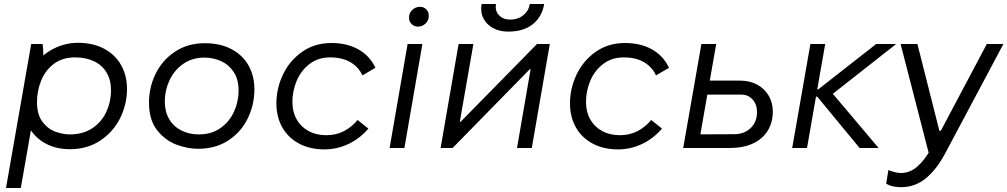

<svg xmlns="http://www.w3.org/2000/svg" viewBox="-20 -740 5037 960"><path d="M136 -520H193Q196 -504 196.5 -470.5Q197 -437 194 -416L128 -102H137L84 200H10ZM96 -221Q96 -318 135.5 -387Q175 -456 237.5 -491Q300 -526 370 -526Q444 -526 499.5 -497Q555 -468 585 -415.5Q615 -363 615 -295Q615 -219 581 -150Q547 -81 482 -37.5Q417 6 330 6Q260 6 207 -23Q154 -52 125 -104Q96 -156 96 -221ZM535 -289Q535 -340 513 -377Q491 -414 450.5 -433.5Q410 -453 355 -453Q292 -453 249 -420.5Q206 -388 185.5 -336.5Q165 -285 165 -230Q165 -166 193 -130Q221 -94 258.5 -81Q296 -68 329 -68Q396 -68 442.5 -99.5Q489 -131 512 -181.5Q535 -232 535 -289Z M725 -227Q725 -304 758.5 -372Q792 -440 855.5 -482Q919 -524 1004 -524Q1081 -524 1137 -494.5Q1193 -465 1222.5 -413Q1252 -361 1252 -293Q1252 -217 1219 -148.5Q1186 -80 1122 -38Q1058 4 970 4Q919 4 863 -16.5Q807 -37 766 -88.5Q725 -140 725 -227ZM1173 -287Q1173 -343 1148.5 -380Q1124 -417 1085 -434.5Q1046 -452 1003 -452Q941 -452 896 -420.5Q851 -389 827.5 -338.5Q804 -288 804 -233Q804 -183 825 -146Q846 -109 885 -88.5Q924 -68 975 -68Q1037 -68 1082 -99.5Q1127 -131 1150 -181.5Q1173 -232 1173 -287Z M1362 -223Q1362 -299 1395.5 -368.5Q1429 -438 1491.5 -481.5Q1554 -525 1637 -525Q1715 -525 1772 -493Q1829 -461 1857 -401L1792 -363Q1773 -405 1732 -429Q1691 -453 1631 -453Q1570 -453 1527 -419.5Q1484 -386 1463 -335Q1442 -284 1442 -230Q1442 -181 1463 -143.5Q1484 -106 1522.5 -85Q1561 -64 1611 -64Q1661 -64 1700 -84.5Q1739 -105 1768 -140L1822 -97Q1778 -46 1721 -19.5Q1664 7 1602 7Q1530 7 1475.5 -22Q1421 -51 1391.5 -103Q1362 -155 1362 -223Z M2018 -520H2092L2002 0H1928ZM2025 -651.6Q2025 -675 2041.5 -690.5Q2058 -706 2080 -706Q2099 -706 2111.5 -693Q2124 -680 2124 -661.3Q2124 -638 2108 -622.5Q2092 -607 2070 -607Q2051 -607 2038 -619.9Q2025 -632.8 2025 -651.6Z M2273 -520H2347L2279 -131H2283L2665 -520H2729L2639 0H2565L2633 -394H2629L2243 0H2183ZM2388 -720H2460Q2454 -686 2475 -664Q2496 -642 2531 -642Q2569 -642 2596 -663.5Q2623 -685 2629 -720H2701Q2690 -656 2644 -619Q2598 -582 2521 -582Q2478 -582 2445.5 -599.5Q2413 -617 2397 -648.5Q2381 -680 2388 -720Z M2830 -223Q2830 -299 2863.5 -368.5Q2897 -438 2959.5 -481.5Q3022 -525 3105 -525Q3183 -525 3240 -493Q3297 -461 3325 -401L3260 -363Q3241 -405 3200 -429Q3159 -453 3099 -453Q3038 -453 2995 -419.5Q2952 -386 2931 -335Q2910 -284 2910 -230Q2910 -181 2931 -143.5Q2952 -106 2990.5 -85Q3029 -64 3079 -64Q3129 -64 3168 -84.5Q3207 -105 3236 -140L3290 -97Q3246 -46 3189 -19.5Q3132 7 3070 7Q2998 7 2943.5 -22Q2889 -51 2859.5 -103Q2830 -155 2830 -223Z M3447 -68 3651 -69Q3700 -69 3732.5 -99Q3765 -129 3765 -180Q3765 -218 3743 -242.5Q3721 -267 3686 -267H3478L3491 -337H3680Q3728 -337 3765.5 -317Q3803 -297 3823.5 -261.5Q3844 -226 3844 -183Q3844 -127 3818 -85.5Q3792 -44 3743.5 -22Q3695 0 3628 0H3432ZM3487 -520H3561L3524 -309L3522 -298L3470 0H3396Z M4032 -520H4106L4015 0H3941ZM4066 -257H4032L4038 -293H4071L4361 -520H4461L4125 -256L4118 -302L4373 0H4278Z M4411 178 4422 110Q4458 125 4485 125Q4530 125 4567.5 92Q4605 59 4638 -1L4631 54L4483 -520H4567L4677 -86H4684L4914 -520H4997L4708 23Q4665 105 4610.5 150.5Q4556 196 4485 196Q4466 196 4446 192Q4426 188 4411 178Z"/></svg>

Font: Fixel Italic Variable 20240409 Display Thin
Style: Italic
Weight: 100
Italic angle: -10°
Designer: AlfaBravo + MacPaw
Foundry: Kyrylo Tkachov, Marchela Mozhyna, Serhii Makarenko, Maria Weinstein, Zakhar Kryvoshyya
Version: Version 1.211;Glyphs 3.2 (3225)